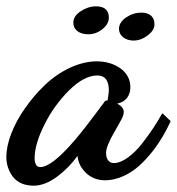

<svg xmlns="http://www.w3.org/2000/svg" viewBox="-46 -543 562 610"><path d="M67.9 -21C65.4 -25.4 64 -31.7 64 -40C64 -69.8 74.2 -105.5 95.2 -147C115.7 -188.5 142.1 -224.6 173.8 -256.3C205.6 -287.6 235.4 -303.2 263.2 -303.2C287.6 -303.2 299.8 -287.6 299.8 -255.9C299.8 -249.5 298.3 -239.3 295.9 -224.1C293.5 -224.1 290.5 -223.6 288.1 -222.2L285.2 -219.2L284.2 -216.8C281.2 -213.4 274.4 -204.1 263.2 -189C240.7 -158.7 215.3 -125.5 191.9 -98.1C143.1 -41 106.4 -12.2 82 -12.2C74.7 -12.2 70.3 -15.1 67.9 -21ZM465.8 -176.8C452.1 -151.9 433.1 -122.6 405.3 -86.9C377.4 -51.3 343.3 -24.9 315.9 -24.9C298.8 -24.9 291 -39.1 291 -57.1C291 -71.8 300.3 -94.7 318.8 -126C331.1 -147.9 337.4 -159.2 337.9 -160.2C344.2 -171.4 347.2 -180.2 347.2 -187C347.2 -197.8 340.3 -206.5 326.2 -213.9C353 -218.3 368.2 -239.7 368.2 -265.1C368.2 -290 357.9 -310.1 337.4 -325.2C316.4 -340.3 291 -348.1 261.2 -348.1C204.6 -348.1 143.1 -317.4 96.2 -272.5C72.8 -250 51.8 -225.6 33.2 -198.7C-4.4 -145.5 -25.9 -87.9 -25.9 -44.9C-25.9 -20.5 -18.6 1 -4.4 19.5C10.3 37.6 32.2 46.9 61 46.9C85 46.9 109.9 37.1 135.7 18.1C161.6 -1.5 183.1 -23.4 200.2 -47.9C202.1 -26.9 211.4 -8.8 227.5 6.8C243.7 22 264.2 29.8 288.1 29.8C326.7 29.8 366.7 10.3 396.5 -16.6C411.1 -29.8 425.3 -45.4 439 -62.5C465.8 -97.2 481.9 -127 495.1 -155.8L496.1 -158.2L470.2 -183.1ZM187 -471.2C187 -447.8 206.1 -434.1 234.9 -434.1C251 -434.1 266.1 -439.5 279.8 -450.7C293 -461.4 299.8 -473.6 299.8 -486.8C299.8 -510.7 286.1 -522.9 258.8 -522.9C242.2 -522.9 226.1 -517.6 210.4 -507.3C194.8 -497.1 187 -484.9 187 -471.2ZM332 -451.2C332 -429.7 352.1 -414.1 377.9 -414.1C393.6 -414.1 408.7 -419.4 423.3 -430.7C437.5 -441.4 444.8 -453.1 444.8 -465.8C444.8 -488.8 430.7 -502.9 402.8 -502.9C386.2 -502.9 370.1 -498 355 -487.8C339.8 -477.5 332 -465.3 332 -451.2Z"/></svg>

Font: Dancing Script
Style: Regular
Weight: 800
Designer: Pablo Impallari
Foundry: Pablo Impallari
Version: Version 2.001